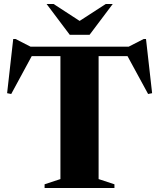

<svg xmlns="http://www.w3.org/2000/svg" viewBox="-20 -938 794 958"><path d="M281.5 -683.5H472V-44.5L551 -18.5V0H202.5V-18.5L281.5 -44.5ZM667 -658H83.5L147 -674L36 -469L15.5 -473L46 -743.5H57.5L158 -692L95.5 -705H655L596.5 -692L697 -743.5H708.5L739 -473L719 -469L607.5 -674ZM400.5 -818.5H354L507.5 -918H542.5L427 -764.5H328L212.5 -918H247.5Z"/></svg>

Font: Newsreader 60pt
Style: Bold
Weight: 700
Designer: Hugues Gentile
Foundry: Production Type
Version: Version 1.003